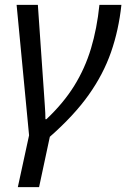

<svg xmlns="http://www.w3.org/2000/svg" viewBox="-20 -556 517 786"><path d="M53 210 99 -2 48 -536H135L155 -247Q157 -223 159 -190Q161 -157 163.5 -124Q166 -91 166 -68H170Q240 -134 284 -205Q328 -276 352.5 -357.5Q377 -439 387 -536H477Q466 -433 434.5 -342.5Q403 -252 343 -167.5Q283 -83 184 4L140 210Z"/></svg>

Font: Noto Sans
Style: Italic
Weight: 400
Italic angle: -12°
Designer: Monotype Design Team
Foundry: Monotype Imaging Inc.
Version: Version 2.013; ttfautohint (v1.8.4.7-5d5b)